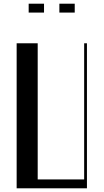

<svg xmlns="http://www.w3.org/2000/svg" viewBox="-20 -1018 560 1038"><path d="M70 -784H183.8V-48H435V-784H450V0H70ZM135 -998H218V-950H135ZM301 -998H384V-950H301Z"/></svg>

Font: Facade Sud
Style: Regular
Weight: 100
Designer: Éléonore Fines
Foundry: Velvetyne Type Foundry
Version: Version 1.001;Glyphs 3.2 (3202)